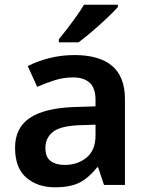

<svg xmlns="http://www.w3.org/2000/svg" viewBox="-20 -786 628 816"><path d="M297 -552Q402 -552 456.5 -506Q511 -460 511 -364V0H422L397 -75H393Q358 -31 319 -10.5Q280 10 213 10Q140 10 92 -31Q44 -72 44 -158Q44 -242 105.5 -284Q167 -326 292 -331L386 -334V-361Q386 -412 361 -434.5Q336 -457 291 -457Q250 -457 212.5 -445Q175 -433 138 -417L98 -505Q138 -526 189.5 -539Q241 -552 297 -552ZM320 -254Q237 -251 205 -225.5Q173 -200 173 -157Q173 -118 195.5 -101.5Q218 -85 255 -85Q310 -85 348 -116.5Q386 -148 386 -210V-256ZM481 -756Q465 -738 434.5 -709Q404 -680 371 -652Q338 -624 314 -606H230V-619Q245 -637 265 -663Q285 -689 304.5 -716.5Q324 -744 337 -766H481Z"/></svg>

Font: Noto Sans Malayalam SemiBold
Style: Regular
Weight: 600
Designer: Jelle Bosma - Monotype Design Team
Foundry: Monotype Imaging Inc.
Version: Version 2.104; ttfautohint (v1.8.4.7-5d5b)